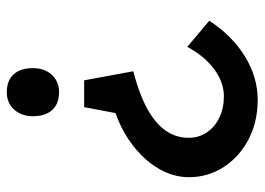

<svg xmlns="http://www.w3.org/2000/svg" viewBox="-124 -460 760 551"><g transform="rotate(-90 255.5 -185.0)"><path d="M300 -323 326 -182Q287 -172 256 -159.5Q225 -147 202.5 -132.5Q180 -118 165 -101Q150 -84 142.5 -64.5Q135 -45 135 -23Q135 6 150.5 29Q166 52 193 65Q220 78 254 78Q294 78 331.5 50.5Q369 23 396 -27L471 36Q428 102 368.5 138.5Q309 175 244 175Q181 175 131 149Q81 123 51.5 78Q22 33 22 -23Q22 -56 35.5 -87.5Q49 -119 74 -147Q99 -175 132.5 -197Q166 -219 206 -233L223 -323ZM266 -395Q233 -395 215 -414.5Q197 -434 197 -470Q197 -503 216 -524Q235 -545 266 -545Q299 -545 317 -525.5Q335 -506 335 -470Q335 -437 316 -416Q297 -395 266 -395Z"/></g></svg>

Font: Our Lexend
Style: Regular
Weight: 400
Designer: Bonnie Shaver-Troup, Thomas Jockin
Foundry: Lexend
Version: Version 1.007